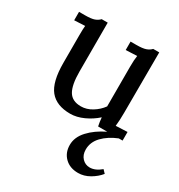

<svg xmlns="http://www.w3.org/2000/svg" viewBox="-172 -588 902 965"><g transform="rotate(30 279.0 -105.5)"><path d="M421 259Q373 259 344 230.5Q315 202 315 157Q315 112 351 73Q387 34 445 6H392Q387 -18 385 -43Q354 -15 314.5 3Q275 21 238 21Q158 21 119.5 -26Q81 -73 81 -184V-345Q81 -380 83 -399L21 -396V-445H55Q92 -445 109.5 -451.5Q127 -458 138 -470H173V-186Q173 -109 194 -73.5Q215 -38 266 -38Q299 -38 330 -57Q361 -76 381 -104V-335Q381 -374 385 -399L320 -396V-445H353Q390 -445 408 -451.5Q426 -458 437 -470H472L471 -120Q471 -74 467 -41L534 -44V6H512Q460 27 428 60.5Q396 94 396 137Q396 168 414 187Q432 206 458 206Q490 206 523 178L540 196Q519 222 487 240.5Q455 259 421 259Z"/></g></svg>

Font: Sumana
Style: Regular
Weight: 400
Designer: Cyreal, Alexei Vanyashin (Devanagari), Olga Karpushina (Latin)
Foundry: Cyreal
Version: Version 1.015;PS 001.015;hotconv 1.0.70;makeotf.lib2.5.58329